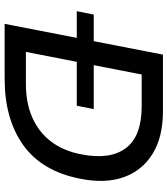

<svg xmlns="http://www.w3.org/2000/svg" viewBox="34 -774 740 849"><g transform="rotate(90 404.5 -350.0)"><path d="M30 -319 45 -394H463L448 -319ZM86 0 222 -700H472Q587 -700 661 -654Q735 -608 764 -526.5Q793 -445 771 -335Q738 -165 622.5 -82.5Q507 0 329 0ZM210 -94H352Q436 -94 500.5 -122.5Q565 -151 606.5 -205.5Q648 -260 663 -339Q688 -466 635.5 -536Q583 -606 450 -606H310Z"/></g></svg>

Font: REM
Style: Italic
Weight: 400
Italic angle: -11°
Designer: Octavio Pardo
Foundry: Ashler Design
Version: Version 1.005;gftools[0.9.28]